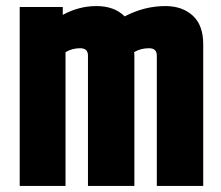

<svg xmlns="http://www.w3.org/2000/svg" viewBox="-20 -613 730 633"><path d="M391 -559Q456 -593 525 -593Q581 -593 615.5 -561.5Q650 -530 650 -467V0H497V-430Q497 -454 471 -454Q444 -454 422 -441Q423 -439 423 -431V0H270V-430Q270 -454 244 -454Q218 -454 196 -441V0H45V-590H187V-564Q240 -593 298 -593Q357 -593 391 -559Z"/></svg>

Font: Khand Black
Style: Regular
Weight: 900
Designer: Sanchit Sawaria and Jyotish Sonowal (Devanagari), Satya Rajpurohit (Latin)
Foundry: Indian Type Foundry
Version: Version 2.000;PS 1.0;hotconv 1.0.79;makeotf.lib2.5.61930